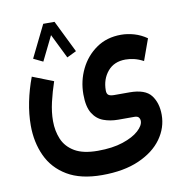

<svg xmlns="http://www.w3.org/2000/svg" viewBox="-85 -606 887 931"><g transform="rotate(-10 359.0 -140.0)"><path d="M322.3 -367.7 275.9 -345.2 216.8 -465.3 157.7 -345.2 111.3 -367.7 189 -525.9H244.6ZM343.8 246.1Q238.8 246.1 172.4 206.5Q106 167 75 99.6Q43.9 32.2 43.9 -50.8Q43.9 -106.4 55.9 -165.8Q67.9 -225.1 89.8 -283.2L192.9 -242.7Q176.3 -193.8 165 -145.3Q153.8 -96.7 153.8 -53.2Q153.8 -3.9 171.1 36.9Q188.5 77.6 230 102.1Q271.5 126.5 343.8 126.5Q416 126.5 467.3 109.4Q518.6 92.3 545.9 67.4Q573.2 42.5 573.2 20Q573.2 10.3 567.4 2.7Q561.5 -4.9 545.9 -4.9H466.8Q427.7 -4.9 394.5 -17.1Q361.3 -29.3 341.3 -61.8Q321.3 -94.2 321.3 -154.8Q321.3 -221.2 349.4 -278.8Q377.4 -336.4 429 -372.3Q480.5 -408.2 550.8 -408.2Q582.5 -408.2 615.2 -398.7Q647.9 -389.2 677.2 -368.7L639.2 -263.2Q615.2 -275.9 593.3 -281Q571.3 -286.1 551.3 -286.1Q495.1 -286.1 463.4 -248.3Q431.6 -210.4 431.6 -154.8Q431.6 -138.2 440.4 -132.1Q449.2 -126 467.8 -126H543Q620.6 -126 649.4 -88.1Q678.2 -50.3 678.2 7.8Q678.2 71.8 639.4 126Q600.6 180.2 525.9 213.1Q451.2 246.1 343.8 246.1Z"/></g></svg>

Font: Vazirmatn RD FD SemiBold
Style: Regular
Weight: 600
Designer: Saber Rastikerdar
Foundry: Saber Rastikerdar
Version: Version 33.003